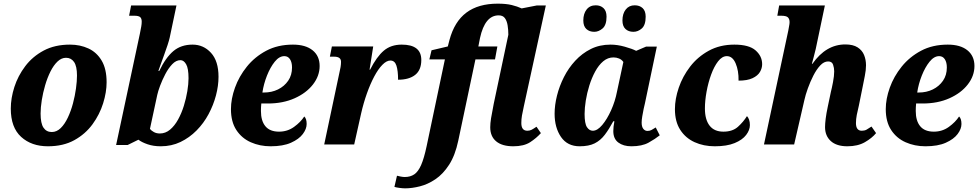

<svg xmlns="http://www.w3.org/2000/svg" viewBox="-20 -790 5349 1050"><path d="M242 10Q152 10 95.5 -41.5Q39 -93 39 -196Q39 -253 58.5 -314Q78 -375 118 -428Q158 -481 219 -513.5Q280 -546 363 -546Q418 -546 463.5 -525Q509 -504 536 -458.5Q563 -413 563 -340Q563 -286 544 -225Q525 -164 486 -110.5Q447 -57 386.5 -23.5Q326 10 242 10ZM263 -68Q290 -68 312 -89.5Q334 -111 351 -147Q368 -183 379 -224.5Q390 -266 395.5 -306Q401 -346 401 -377Q401 -428 385 -451Q369 -474 341 -474Q316 -474 294.5 -453.5Q273 -433 256 -399Q239 -365 227 -324Q215 -283 208.5 -242.5Q202 -202 202 -169Q202 -115 218 -91.5Q234 -68 263 -68Z M859 10Q819 10 787 -1Q755 -12 737 -26L678 3H615L745 -606Q750 -631 752.5 -645Q755 -659 755 -672Q755 -689 746.5 -696.5Q738 -704 714 -704H686L697 -760H945L908 -584Q905 -570 896.5 -544Q888 -518 877.5 -489.5Q867 -461 858.5 -437Q850 -413 846 -402H851Q886 -475 928 -510.5Q970 -546 1033 -546Q1093 -546 1134 -501Q1175 -456 1175 -370Q1175 -321 1161 -268Q1147 -215 1120.5 -165.5Q1094 -116 1055 -76.5Q1016 -37 967 -13.5Q918 10 859 10ZM854 -60Q885 -60 910 -81Q935 -102 954 -136.5Q973 -171 985.5 -211.5Q998 -252 1004.5 -291.5Q1011 -331 1011 -362Q1011 -416 998 -438.5Q985 -461 967 -461Q943 -461 922 -439Q901 -417 884 -384.5Q867 -352 855.5 -321Q844 -290 840 -271L800 -85Q808 -75 822 -67.5Q836 -60 854 -60Z M1460 10Q1401 10 1351.5 -12Q1302 -34 1272.5 -79Q1243 -124 1243 -193Q1243 -249 1265 -310.5Q1287 -372 1330 -425.5Q1373 -479 1436 -512.5Q1499 -546 1582 -546Q1651 -546 1689.5 -515Q1728 -484 1728 -429Q1728 -375 1691.5 -328Q1655 -281 1591 -252.5Q1527 -224 1445 -224H1409Q1408 -214 1407.5 -203.5Q1407 -193 1407 -183Q1407 -129 1431.5 -99.5Q1456 -70 1506 -70Q1552 -70 1588 -96Q1624 -122 1644 -153Q1657 -141 1657 -112Q1657 -85 1636 -57Q1615 -29 1571.5 -9.5Q1528 10 1460 10ZM1423 -284Q1466 -284 1500.5 -301Q1535 -318 1556 -348.5Q1577 -379 1577 -421Q1577 -449 1566 -466Q1555 -483 1535 -483Q1507 -483 1482.5 -452.5Q1458 -422 1440 -376.5Q1422 -331 1415 -284Z M1836 -392Q1840 -408 1842.5 -423Q1845 -438 1845 -452Q1845 -480 1808 -480H1784L1795 -536H2021L2001 -409H2004Q2040 -480 2079 -513Q2118 -546 2177 -546Q2284 -546 2284 -462Q2284 -407 2250.5 -380.5Q2217 -354 2157 -354Q2157 -403 2148 -431Q2139 -459 2115 -459Q2094 -459 2071 -435.5Q2048 -412 2026.5 -371.5Q2005 -331 1986.5 -279Q1968 -227 1955 -170L1917 0H1753Z M2196 240Q2182 240 2164 237.5Q2146 235 2137 232L2151 171Q2159 173 2171 175.5Q2183 178 2194 178Q2224 178 2245.5 163.5Q2267 149 2283 112.5Q2299 76 2313 10L2413 -465H2328L2340 -515L2429 -536L2438 -571Q2465 -672 2530.5 -721Q2596 -770 2702 -770Q2748 -770 2778.5 -762.5Q2809 -755 2833 -744L2915 -760H2965L2845 -210Q2838 -179 2834.5 -158.5Q2831 -138 2831 -117Q2831 -75 2864 -75Q2877 -75 2887.5 -80.5Q2898 -86 2914 -97L2938 -62Q2914 -35 2879.5 -12.5Q2845 10 2787 10Q2726 10 2693.5 -17Q2661 -44 2661 -94Q2661 -115 2665.5 -143.5Q2670 -172 2680 -222L2760 -600Q2760 -627 2756 -651.5Q2752 -676 2741 -691Q2730 -706 2707 -706Q2632 -706 2605 -582L2596 -536H2700L2687 -465H2580L2486 -20Q2469 60 2436 111Q2403 162 2361.5 190Q2320 218 2276.5 229Q2233 240 2196 240Z M3150 10Q3083 10 3048 -41Q3013 -92 3013 -168Q3013 -215 3026 -267Q3039 -319 3064 -368.5Q3089 -418 3126 -458Q3163 -498 3211 -522Q3259 -546 3319 -546Q3356 -546 3397 -534.5Q3438 -523 3459 -512L3513 -535H3572L3507 -225Q3504 -214 3500 -194.5Q3496 -175 3492.5 -154.5Q3489 -134 3489 -120Q3489 -97 3498 -85.5Q3507 -74 3521 -74Q3534 -74 3543.5 -79.5Q3553 -85 3566 -93L3588 -50Q3563 -30 3527 -10Q3491 10 3433 10Q3389 10 3361.5 -10.5Q3334 -31 3334 -73Q3334 -96 3340 -127H3334Q3311 -84 3287.5 -53Q3264 -22 3232 -6Q3200 10 3150 10ZM3222 -75Q3247 -75 3273.5 -106.5Q3300 -138 3322 -187Q3344 -236 3354 -288L3389 -451Q3380 -464 3365.5 -470Q3351 -476 3335 -476Q3304 -476 3279 -455Q3254 -434 3235 -399Q3216 -364 3203 -322.5Q3190 -281 3183.5 -240Q3177 -199 3177 -167Q3177 -114 3190 -94.5Q3203 -75 3222 -75ZM3444 -616Q3417 -616 3400.5 -631.5Q3384 -647 3384 -678Q3384 -715 3402 -738Q3420 -761 3451 -761Q3478 -761 3494.5 -745.5Q3511 -730 3511 -699Q3511 -653 3490 -634.5Q3469 -616 3444 -616ZM3230 -616Q3203 -616 3186.5 -631.5Q3170 -647 3170 -678Q3170 -715 3188 -738Q3206 -761 3238 -761Q3264 -761 3280.5 -745.5Q3297 -730 3297 -699Q3297 -653 3275.5 -634.5Q3254 -616 3230 -616Z M3889 10Q3828 10 3778.5 -12.5Q3729 -35 3700 -80Q3671 -125 3671 -193Q3671 -249 3692 -310.5Q3713 -372 3754 -425.5Q3795 -479 3856 -512.5Q3917 -546 3996 -546Q4076 -546 4112 -514.5Q4148 -483 4148 -439Q4148 -417 4136 -396.5Q4124 -376 4095.5 -362.5Q4067 -349 4019 -349Q4020 -404 4003 -443.5Q3986 -483 3955 -483Q3929 -483 3907 -454.5Q3885 -426 3869 -382Q3853 -338 3844 -288.5Q3835 -239 3835 -197Q3835 -136 3860.5 -103Q3886 -70 3936 -70Q3986 -70 4015.5 -96.5Q4045 -123 4065 -155Q4072 -148 4076.5 -135.5Q4081 -123 4081 -106Q4081 -79 4060.5 -52Q4040 -25 3997.5 -7.5Q3955 10 3889 10Z M4614 10Q4555 10 4523.5 -18.5Q4492 -47 4492 -95Q4492 -113 4495.5 -141.5Q4499 -170 4507 -207L4524 -288Q4529 -307 4535.5 -341Q4542 -375 4542 -400Q4542 -418 4536 -436Q4530 -454 4509 -454Q4486 -454 4465.5 -432Q4445 -410 4428 -376.5Q4411 -343 4398 -307Q4385 -271 4379 -243L4323 0H4158L4291 -623Q4293 -636 4295.5 -648Q4298 -660 4298 -669Q4298 -686 4289 -695Q4280 -704 4251 -704H4231L4241 -760H4491L4441 -522Q4436 -502 4430 -478.5Q4424 -455 4420 -441H4423Q4497 -547 4603 -547Q4645 -547 4670 -531Q4695 -515 4705.5 -489Q4716 -463 4716 -433Q4716 -407 4709.5 -375Q4703 -343 4698 -317L4677 -213Q4670 -185 4665.5 -161.5Q4661 -138 4661 -117Q4661 -75 4693 -75Q4708 -75 4719 -81Q4730 -87 4746 -98L4771 -62Q4749 -35 4710 -12.5Q4671 10 4614 10Z M5041 10Q4982 10 4932.5 -12Q4883 -34 4853.5 -79Q4824 -124 4824 -193Q4824 -249 4846 -310.5Q4868 -372 4911 -425.5Q4954 -479 5017 -512.5Q5080 -546 5163 -546Q5232 -546 5270.5 -515Q5309 -484 5309 -429Q5309 -375 5272.5 -328Q5236 -281 5172 -252.5Q5108 -224 5026 -224H4990Q4989 -214 4988.5 -203.5Q4988 -193 4988 -183Q4988 -129 5012.5 -99.5Q5037 -70 5087 -70Q5133 -70 5169 -96Q5205 -122 5225 -153Q5238 -141 5238 -112Q5238 -85 5217 -57Q5196 -29 5152.5 -9.5Q5109 10 5041 10ZM5004 -284Q5047 -284 5081.5 -301Q5116 -318 5137 -348.5Q5158 -379 5158 -421Q5158 -449 5147 -466Q5136 -483 5116 -483Q5088 -483 5063.5 -452.5Q5039 -422 5021 -376.5Q5003 -331 4996 -284Z"/></svg>

Font: Noto Serif SemiCondensed ExtraBold
Style: Italic
Weight: 800
Width: 4
Italic angle: -12°
Designer: Monotype Design Team
Foundry: Monotype Imaging Inc.
Version: Version 2.014; ttfautohint (v1.8.4.7-5d5b)